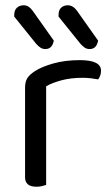

<svg xmlns="http://www.w3.org/2000/svg" viewBox="-20 -703 422 728"><path d="M155 -2Q150 0 140 2.5Q130 5 118 5Q75 5 75 -31V-370Q75 -393 83.5 -406.5Q92 -420 112 -433Q138 -450 182.5 -462.5Q227 -475 283 -475Q363 -475 363 -435Q363 -425 360 -416.5Q357 -408 352 -402Q342 -404 326 -406Q310 -408 294 -408Q248 -408 213 -398.5Q178 -389 155 -376ZM34 -640V-646Q34 -665 44.5 -674Q55 -683 70 -683Q89 -683 104 -662L184 -549Q178 -517 152 -517Q141 -517 132.5 -523Q124 -529 117 -537ZM202 -640V-646Q202 -665 212 -674Q222 -683 237 -683Q257 -683 272 -662L352 -549Q346 -517 320 -517Q309 -517 301 -522.5Q293 -528 285 -537Z"/></svg>

Font: Baloo Thambi 2
Style: Regular
Weight: 400
Designer: Aadarsh Rajan and Ek Type
Foundry: Ek Type
Version: Version 1.640;hotconv 1.0.111;makeotfexe 2.5.65597; ttfautoh